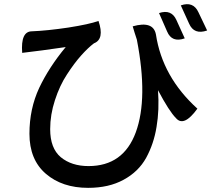

<svg xmlns="http://www.w3.org/2000/svg" viewBox="-20 -834 1040 926"><path d="M297 -607 183 -591Q111 -582 87 -579Q79 -683 134 -683Q208 -686 309 -701Q411 -717 455 -733Q485 -645 433 -625Q405 -604 371 -566Q338 -529 303 -475Q268 -422 245 -351Q222 -281 222 -211Q222 -119 273 -76Q325 -33 407 -33Q575 -33 635 -196Q695 -360 640 -643Q636 -655 629 -677L620 -707Q719 -735 732 -668Q763 -463 932 -310Q867 -220 829 -264Q796 -297 742 -399Q749 -304 735 -222Q722 -141 685 -73Q648 -6 576 33Q505 72 405 72Q280 72 201 4Q122 -64 122 -189Q122 -309 169 -410Q217 -511 297 -607ZM747 -771Q807 -791 831 -737L871 -649Q809 -627 786 -682L747 -771ZM852 -808Q912 -829 937 -775L979 -687Q916 -665 892 -720L852 -808Z"/></svg>

Font: Swei Half Moon CJK SC
Style: Medium
Weight: 500
Version: Version 2.071